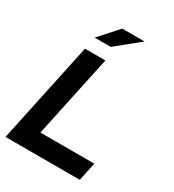

<svg xmlns="http://www.w3.org/2000/svg" viewBox="-215 -1037 1047 1157"><g transform="rotate(30 308.0 -458.5)"><path d="M7 0 156 -700H298L176 -128H551L524 0ZM173 -787 290 -917H445L285 -787Z"/></g></svg>

Font: Red Hat Display ExtraBold
Style: Italic
Weight: 800
Italic angle: -12°
Designer: Pentagram, MCKL
Foundry: Pentagram, MCKL
Version: Version 1.023